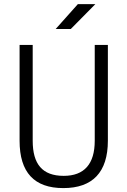

<svg xmlns="http://www.w3.org/2000/svg" viewBox="-20 -914 626 943"><path d="M291 9.8C434.1 9.8 509.8 -67.4 509.8 -222.7V-693.4H445.3V-222.7C445.3 -108.4 393.6 -50.3 293 -50.3C187.5 -50.3 140.6 -108.4 140.6 -222.7V-693.4H76.2V-222.7C76.2 -67.4 147.9 9.8 291 9.8ZM253.4 -771.5H327.6L448.2 -893.6H362.3Z"/></svg>

Font: Cascadia Mono NF Light
Style: Regular
Weight: 300
Monospace: yes
Designer: Aaron Bell
Foundry: Saja Typeworks
Version: Version 2404.023